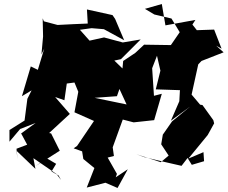

<svg xmlns="http://www.w3.org/2000/svg" viewBox="-20 -869 1131 954"><path d="M561 -5 515 -86 546 -94 540 -137 590 -275 644 -261 746 -272 784 -403 745 -393 736 -530 760 -592 777 -518 754 -425 874 -421 871 -366 829 -269 924 -339 835 -266 789 -200 781 -152 818 -96 779 -63 657 -103 698 -88C759 -73 820 -59 882 -45L912 -84L933 -50L994 -68L991 -113L916 -81L1012 -198L1044 -256L1040 -272L986 -347L900 -361L976 -347L932 -399L965 -549L981 -566L1091 -609L1054 -642L1081 -627L1044 -722L958 -719L936 -747L951 -770L802 -743L784 -849L700 -825L747 -797L832 -777L873 -709L829 -645L696 -647L652 -606L592 -566L584 -479L580 -533L556 -465L609 -350L450 -383L561 -391L604 -514L548 -568L581 -575L679 -673L590 -658L497 -683L425 -667L377 -721L435 -729L496 -724L597 -669L552 -775L539 -794L412 -822L416 -752L345 -749L266 -745L198 -763L192 -778L194 -688L186 -599L200 -628L168 -522L133 -539L89 -391L137 -420L116 -378L102 -270L27 -223V-165L80 -228L157 -258L85 -206L115 -150L62 -130L67 -78L62 -120L156 -30L146 -83L261 -4L283 25L271 3L236 -17L259 -55L213 -82L154 -42L277 -120L234 -206L224 -208L327 -303L254 -387L300 -371L313 -462L260 -447L350 -459L369 -413L350 -311L447 -268L363 -144L346 -132L388 -117L394 -79L449 -34L411 63L504 39L564 65L615 -28L555 12Z"/></svg>

Font: Hussar Lance
Style: ExBdObl
Weight: 700
Foundry: Cannot Into Space Fonts, PlusOne Fonts
Version: Version 2.270